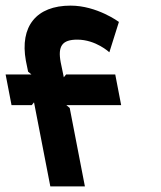

<svg xmlns="http://www.w3.org/2000/svg" viewBox="-80 -663 573 683"><path d="M-39 -289H33L41 -299L99 0H222L168 -279L156 -289H351L330 -398H155L147 -388L136 -441C125 -499 141 -522 195 -522C261 -522 309 -477 309 -477L343 -585C343 -585 265 -643 171 -643C49 -643 -10 -569 12 -447L20 -408L32 -398H-60Z"/></svg>

Font: Charger EcoBlack
Style: OpObl
Weight: 1000
Designer: Jasper
Foundry: Cannot Into Space Fonts
Version: Version 1.1